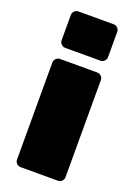

<svg xmlns="http://www.w3.org/2000/svg" viewBox="-144 -808 611 867"><g transform="rotate(20 161.5 -375.0)"><path d="M72 0Q61 0 53 -8Q45 -16 45 -27V-493Q45 -504 53 -512Q61 -520 72 -520H251Q262 -520 270 -512Q278 -504 278 -493V-27Q278 -16 270 -8Q262 0 251 0ZM77 -575Q66 -575 58 -583Q50 -591 50 -602V-723Q50 -734 58 -742Q66 -750 77 -750H246Q257 -750 265 -742Q273 -734 273 -723V-602Q273 -591 265 -583Q257 -575 246 -575Z"/></g></svg>

Font: Rubik Light Black
Style: Regular
Weight: 900
Version: Version 2.104